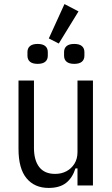

<svg xmlns="http://www.w3.org/2000/svg" viewBox="-20 -912 553 944"><path d="M361 0V-84H351Q336 -37 304.5 -12.5Q273 12 219 12Q150 12 110.5 -35.5Q71 -83 71 -180V-516H147V-185Q147 -124 173 -90.5Q199 -57 251 -57Q282 -57 306.5 -70Q331 -83 346 -107Q361 -131 361 -164V-516H437V0ZM366 -856 269 -698 220 -723 297 -892ZM165 -598Q140 -598 127.5 -608.5Q115 -619 115 -638V-656Q115 -675 127.5 -685.5Q140 -696 165 -696Q190 -696 202.5 -685.5Q215 -675 215 -656V-638Q215 -619 202.5 -608.5Q190 -598 165 -598ZM345 -598Q320 -598 307.5 -608.5Q295 -619 295 -638V-656Q295 -675 307.5 -685.5Q320 -696 345 -696Q370 -696 382.5 -685.5Q395 -675 395 -656V-638Q395 -619 382.5 -608.5Q370 -598 345 -598Z"/></svg>

Font: IBM Plex Sans Condensed
Style: Regular
Weight: 400
Width: 3
Designer: Mike Abbink, Paul van der Laan, Pieter van Rosmalen
Foundry: Bold Monday
Version: Version 3.201